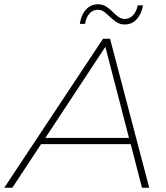

<svg xmlns="http://www.w3.org/2000/svg" viewBox="-65 -882 781 902"><path d="M-45 0 419 -700H452L636 0H602L549 -205H128L-7 0ZM148 -234H541L430 -662ZM521 -767Q499 -767 483 -777.5Q467 -788 453 -801.5Q439 -815 425.5 -825.5Q412 -836 394 -836Q371 -836 355 -818Q339 -800 335 -770H310Q316 -812 339 -837Q362 -862 395 -862Q417 -862 433.5 -851.5Q450 -841 463 -827.5Q476 -814 490 -803.5Q504 -793 521 -793Q544 -793 560.5 -811Q577 -829 582 -857H607Q600 -817 577.5 -792Q555 -767 521 -767Z"/></svg>

Font: Montserrat ExtraLight
Style: Italic
Weight: 200
Italic angle: -11.3°
Designer: Julieta Ulanovsky
Foundry: Julieta Ulanovsky
Version: Version 9.000; ttfautohint (v1.8.4.7-5d5b)